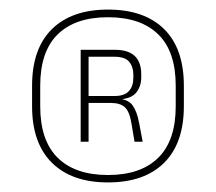

<svg xmlns="http://www.w3.org/2000/svg" viewBox="-20 -667 451 401"><path d="M205.5 -286Q130 -286 88.5 -327Q47 -368 47 -445V-488Q47 -565.5 88.5 -606.2Q130 -647 205.5 -647Q281.5 -647 322.8 -606.2Q364 -565.5 364 -488V-445Q364 -368 322.8 -327Q281.5 -286 205.5 -286ZM205.5 -301.5Q274 -301.5 310.5 -337.5Q347 -373.5 347 -445V-488Q347 -559.5 310.5 -595.2Q274 -631 205.5 -631Q137 -631 100.5 -595.2Q64 -559.5 64 -488V-445Q64 -373.5 100.5 -337.5Q137 -301.5 205.5 -301.5ZM278 -371H261L254.5 -409.5Q250.5 -434 240.8 -443Q231 -452 211.5 -452H160V-466.5H219.5Q240 -466.5 249.2 -476.8Q258.5 -487 258.5 -504.5V-511Q258.5 -527.5 249.8 -538Q241 -548.5 219 -548.5H159V-563H219.5Q248 -563 261.5 -550Q275 -537 275 -512V-505.5Q275 -487 264.8 -474Q254.5 -461 230 -459.5L228 -457.5L223.5 -461.5Q247.5 -460 256.8 -447.2Q266 -434.5 270.5 -410.5ZM165 -371H148.5V-563H165V-462V-456Z"/></svg>

Font: Anek Malayalam Medium Thin
Style: Regular
Weight: 250
Version: Version 1.003